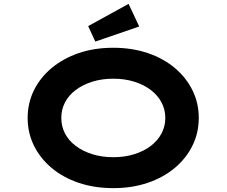

<svg xmlns="http://www.w3.org/2000/svg" viewBox="-20 -963 1172 993"><path d="M567 10Q468 10 387 -17.5Q306 -45 247 -94.5Q188 -144 155.5 -210Q123 -276 123 -353Q123 -430 155.5 -496Q188 -562 247.5 -611.5Q307 -661 387.5 -688.5Q468 -716 566 -716Q663 -716 744 -688.5Q825 -661 884 -611.5Q943 -562 975.5 -496Q1008 -430 1008 -353Q1008 -276 975.5 -210Q943 -144 884 -94.5Q825 -45 744 -17.5Q663 10 567 10ZM566 -150Q625 -150 674.5 -165.5Q724 -181 760 -208.5Q796 -236 815.5 -273Q835 -310 835 -353Q835 -396 815.5 -433Q796 -470 760 -497.5Q724 -525 674.5 -540.5Q625 -556 566 -556Q507 -556 457.5 -540.5Q408 -525 371.5 -497.5Q335 -470 316 -433Q297 -396 297 -353Q297 -310 316 -273Q335 -236 371.5 -208.5Q408 -181 457.5 -165.5Q507 -150 566 -150ZM473 -748 436 -828 645 -943 700 -826Z"/></svg>

Font: Lexend Zetta
Style: Bold
Weight: 700
Designer: Bonnie Shaver-Troup, Thomas Jockin
Foundry: Lexend
Version: Version 1.007